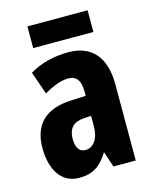

<svg xmlns="http://www.w3.org/2000/svg" viewBox="-111 -797 700 881"><g transform="rotate(-15 239.0 -356.5)"><path d="M391 -723H105V-620H391ZM255 -560C184 -560 121 -543 70 -512L108 -404C155 -431 192 -444 224 -444C263 -444 281 -418 281 -365V-346L211 -343C92 -338 27 -280 27 -165C27 -76 63 10 156 10C222 10 259 -17 294 -73H296L320 0H426V-363C426 -494 363 -560 255 -560ZM247 -249 281 -251V-201C281 -143 254 -106 217 -106C188 -106 172 -127 172 -171C172 -220 197 -246 247 -249Z"/></g></svg>

Font: Noto Sans Devanagari ExtraCondensed ExtraBold
Style: Regular
Weight: 800
Width: 2
Designer: Jelle Bosma - Monotype Design Team
Foundry: Monotype Imaging Inc.
Version: Version 2.004